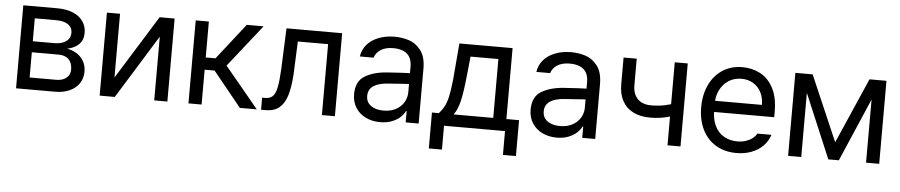

<svg xmlns="http://www.w3.org/2000/svg" viewBox="-41 -803 5730 1222"><g transform="rotate(5 2824.0 -192.5)"><path d="M67.4 -530.3H284.2Q341.8 -530.3 383.8 -513.2Q425.8 -496.1 448.7 -463.9Q471.7 -431.6 471.7 -389.6Q471.7 -343.8 444.3 -316.4Q417 -289.1 369.1 -279.3Q401.4 -274.4 429.2 -257.8Q457 -241.2 474.6 -211.9Q492.2 -182.6 492.2 -142.6Q492.2 -101.6 471.2 -69.3Q450.2 -37.1 410.6 -18.6Q371.1 0 317.4 0H67.4ZM406.2 -149.4Q406.2 -176.8 396 -196.8Q385.7 -216.8 365.7 -227.1Q345.7 -237.3 317.4 -237.3H147.5V-76.2H317.4Q344.7 -76.2 364.7 -85.4Q384.8 -94.7 395.5 -110.8Q406.2 -127 406.2 -149.4ZM387.7 -382.8Q387.7 -417 360.4 -435.5Q333 -454.1 284.2 -454.1H147.5V-307.6H284.2Q316.4 -307.6 339.8 -316.9Q363.3 -326.2 375.5 -342.8Q387.7 -359.4 387.7 -382.8Z M938.5 -530.3H1034.2V0H950.2V-407.2L698.2 0H601.6V-530.3H685.5V-123Z M1168.9 -530.3H1252.9V-300.8H1315.4L1495.1 -530.3H1602.5L1389.6 -260.7L1605.5 0H1497.1L1316.4 -222.7H1252.9V0H1168.9Z M1632.8 -77.1H1651.4Q1682.6 -77.1 1699.7 -93.3Q1716.8 -109.4 1725.6 -150.4Q1734.4 -191.4 1738.3 -269.5Q1738.3 -276.4 1738.8 -282.7Q1739.3 -289.1 1739.3 -295.9L1749 -530.3H2104.5V0H2021.5V-453.1H1828.1L1820.3 -264.6Q1820.3 -258.8 1819.8 -252.4Q1819.3 -246.1 1819.3 -240.2Q1813.5 -157.2 1797.4 -105.5Q1781.2 -53.7 1748.5 -26.9Q1715.8 0 1661.1 0H1632.8Z M2478.5 -240.2 2422.9 -236.3Q2363.3 -232.4 2330.6 -210.4Q2297.9 -188.5 2297.9 -146.5Q2297.9 -119.1 2312 -100.6Q2326.2 -82 2351.6 -72.3Q2377 -62.5 2409.2 -62.5Q2455.1 -62.5 2488.3 -80.6Q2521.5 -98.6 2539.1 -128.4Q2556.6 -158.2 2556.6 -192.4V-357.4Q2556.6 -391.6 2543.5 -415.5Q2530.3 -439.5 2503.4 -451.7Q2476.6 -463.9 2436.5 -463.9Q2388.7 -463.9 2357.9 -444.3Q2327.1 -424.8 2317.4 -392.6H2229.5Q2235.4 -435.5 2263.2 -468.3Q2291 -501 2336.9 -519Q2382.8 -537.1 2440.4 -537.1Q2486.3 -537.1 2530.3 -523.4Q2574.2 -509.8 2606.9 -468.3Q2639.6 -426.8 2639.6 -349.6V0H2556.6V-72.3H2552.7Q2543 -51.8 2522.9 -32.7Q2502.9 -13.7 2470.2 -0.5Q2437.5 12.7 2394.5 12.7Q2343.8 12.7 2302.7 -6.8Q2261.7 -26.4 2237.8 -63.5Q2213.9 -100.6 2213.9 -150.4Q2213.9 -233.4 2270.5 -267.1Q2327.1 -300.8 2413.1 -306.6Q2422.9 -307.6 2506.8 -312.5L2562.5 -314.5L2563.5 -246.1Q2554.7 -246.1 2478.5 -240.2Z M2717.8 -77.1H2761.7Q2781.2 -97.7 2794.4 -122.1Q2807.6 -146.5 2816.4 -183.1Q2825.2 -219.7 2831.1 -275.4Q2833 -287.1 2834 -298.8Q2835 -310.5 2835.9 -322.3L2853.5 -530.3H3193.4V-77.1H3274.4V152.3H3191.4V0H2801.8V152.3H2717.8ZM3109.4 -77.1V-453.1H2931.6L2918 -322.3Q2908.2 -225.6 2895 -168.5Q2881.8 -111.3 2856.4 -77.1Z M3606.4 -240.2 3550.8 -236.3Q3491.2 -232.4 3458.5 -210.4Q3425.8 -188.5 3425.8 -146.5Q3425.8 -119.1 3439.9 -100.6Q3454.1 -82 3479.5 -72.3Q3504.9 -62.5 3537.1 -62.5Q3583 -62.5 3616.2 -80.6Q3649.4 -98.6 3667 -128.4Q3684.6 -158.2 3684.6 -192.4V-357.4Q3684.6 -391.6 3671.4 -415.5Q3658.2 -439.5 3631.3 -451.7Q3604.5 -463.9 3564.5 -463.9Q3516.6 -463.9 3485.8 -444.3Q3455.1 -424.8 3445.3 -392.6H3357.4Q3363.3 -435.5 3391.1 -468.3Q3418.9 -501 3464.8 -519Q3510.7 -537.1 3568.4 -537.1Q3614.3 -537.1 3658.2 -523.4Q3702.1 -509.8 3734.9 -468.3Q3767.6 -426.8 3767.6 -349.6V0H3684.6V-72.3H3680.7Q3670.9 -51.8 3650.9 -32.7Q3630.9 -13.7 3598.1 -0.5Q3565.4 12.7 3522.5 12.7Q3471.7 12.7 3430.7 -6.8Q3389.6 -26.4 3365.7 -63.5Q3341.8 -100.6 3341.8 -150.4Q3341.8 -233.4 3398.4 -267.1Q3455.1 -300.8 3541 -306.6Q3550.8 -307.6 3634.8 -312.5L3690.4 -314.5L3691.4 -246.1Q3682.6 -246.1 3606.4 -240.2Z M4312.5 0H4229.5V-530.3H4312.5ZM4102.5 -166Q4042 -166 3996.6 -188Q3951.2 -210 3926.8 -253.9Q3902.3 -297.9 3902.3 -361.3V-532.2H3986.3V-361.3Q3986.3 -322.3 4001.5 -295.9Q4016.6 -269.5 4042.5 -256.8Q4068.4 -244.1 4102.5 -244.1Q4150.4 -244.1 4191.4 -252.9Q4232.4 -261.7 4279.3 -278.3V-201.2Q4234.4 -183.6 4193.4 -174.8Q4152.3 -166 4102.5 -166Z M4421.9 -260.7Q4421.9 -341.8 4452.1 -404.8Q4482.4 -467.8 4536.6 -502.4Q4590.8 -537.1 4662.1 -537.1Q4722.7 -537.1 4774.4 -510.7Q4826.2 -484.4 4858.4 -424.8Q4890.6 -365.2 4890.6 -272.5V-237.3H4480.5V-308.6H4805.7Q4805.7 -353.5 4788.1 -388.2Q4770.5 -422.9 4737.8 -442.9Q4705.1 -462.9 4662.1 -462.9Q4615.2 -462.9 4580.1 -439.9Q4544.9 -417 4525.4 -378.4Q4505.9 -339.8 4505.9 -295.9V-248Q4505.9 -189.5 4526.4 -147.9Q4546.9 -106.4 4584 -85Q4621.1 -63.5 4669.9 -63.5Q4700.2 -63.5 4724.6 -71.8Q4749 -80.1 4766.1 -93.3Q4783.2 -106.4 4793 -124H4882.8Q4870.1 -84 4840.8 -53.7Q4811.5 -23.4 4767.6 -6.3Q4723.6 10.7 4669.9 10.7Q4594.7 10.7 4538.6 -22.9Q4482.4 -56.6 4452.1 -118.2Q4421.9 -179.7 4421.9 -260.7Z M5473.6 -530.3H5552.7L5324.2 0H5256.8L5033.2 -530.3H5110.4L5291 -112.3ZM5084 0H5000V-530.3H5084ZM5498 -530.3H5582V0H5498Z"/></g></svg>

Font: Pretendard JP Variable
Style: Regular
Weight: 400
Designer: Base glyphs from Inter by Rasmus Andersson; Hangul glyphs from Noto Sans CJK(Source Han Sans) by Jang Soo-young and Kang
Foundry: Kil Hyung-jin
Version: Version 1.307;Glyphs 3.2 (3192)